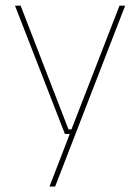

<svg xmlns="http://www.w3.org/2000/svg" viewBox="-20 -506 510 698"><path d="M246.5 -35.5 238 -31 414.5 -485.5H435L180.5 172H160L236.5 -26.5L241.5 -19H216L34.5 -485.5H55L229 -35.5Z"/></svg>

Font: Anek Gujarati Thin
Style: Regular
Weight: 250
Version: Version 1.003